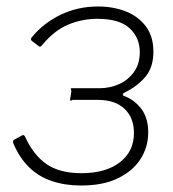

<svg xmlns="http://www.w3.org/2000/svg" viewBox="-20 -562 534 592"><path d="M230 10Q181 10 140.5 -3.5Q100 -17 70.5 -45.5Q41 -74 22 -118Q17 -128 25 -132L49 -145Q54 -147 57 -141Q83 -84 123.5 -56Q164 -28 231 -28Q306 -28 349.5 -61.5Q393 -95 393 -152Q393 -199 364 -226.5Q335 -254 282 -254H206Q202 -254 199.5 -252Q197 -250 196 -254L200 -280Q200 -285 198.5 -287.5Q197 -290 201 -290H287Q319 -290 347 -302.5Q375 -315 393 -340Q411 -365 411 -401Q411 -446 379.5 -475Q348 -504 280 -504Q233 -504 190 -486Q147 -468 110 -423Q104 -415 99 -420L78 -436Q76 -438 75.5 -440.5Q75 -443 78 -447Q114 -491 167 -516.5Q220 -542 282 -542Q329 -542 367.5 -527Q406 -512 429.5 -481Q453 -450 453 -403Q453 -355 429 -326Q405 -297 365 -277Q359 -274 358.5 -271Q358 -268 363 -266Q395 -254 416 -226Q437 -198 437 -154Q437 -109 413.5 -72Q390 -35 344 -12.5Q298 10 230 10Z"/></svg>

Font: Libre Franklin Thin
Style: Italic
Weight: 100
Italic angle: -8°
Designer: Pablo Impallari, Rodrigo Fuenzalida, Nhung Nguyen
Foundry: Impallari Type
Version: Version 3.000